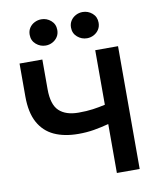

<svg xmlns="http://www.w3.org/2000/svg" viewBox="-98 -1001 894 1078"><g transform="rotate(-10 349.0 -462.0)"><path d="M480 0V-279Q436.5 -267.5 395.2 -260.5Q354 -253.5 307 -253.5Q226 -253.5 168.2 -280.2Q110.5 -307 79.5 -364Q48.5 -421 48.5 -512.5V-700H178.5V-531Q178.5 -443 216.8 -407Q255 -371 328 -371Q374 -371 409.5 -376Q445 -381 480 -389V-700H610V0ZM211.5 -774Q180.5 -774 156.5 -794.8Q132.5 -815.5 132.5 -849Q132.5 -871.5 143.5 -888.2Q154.5 -905 172.8 -914.2Q191 -923.5 211.5 -923.5Q242.5 -923.5 266.2 -903Q290 -882.5 290 -849Q290 -826.5 279 -809.8Q268 -793 250 -783.5Q232 -774 211.5 -774ZM447 -774Q416 -774 392 -794.8Q368 -815.5 368 -849Q368 -871 379 -887.8Q390 -904.5 408 -914Q426 -923.5 447 -923.5Q478 -923.5 501.8 -903Q525.5 -882.5 525.5 -849Q525.5 -826.5 514.5 -809.8Q503.5 -793 485.5 -783.5Q467.5 -774 447 -774Z"/></g></svg>

Font: Geologica EX Med
Style: Regular
Weight: 500
Designer: Sindre Bremnes, Frode Helland
Foundry: Monokrom Skriftforlag AS
Version: Version 1.010;gftools[0.9.28]